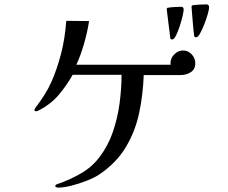

<svg xmlns="http://www.w3.org/2000/svg" viewBox="-20 -846 1040 875"><path d="M870 -558Q870 -530 849.5 -517Q829 -504 804 -504H635Q632 -415 614 -330.5Q596 -246 552.5 -174Q509 -102 431 -50Q410 -36 375.5 -22.5Q341 -9 306 0Q271 9 245 9Q242 9 237 7.5Q232 6 232 2Q232 -3 236 -5Q240 -7 244 -8Q297 -26 348.5 -55.5Q400 -85 434 -131Q473 -182 494.5 -245Q516 -308 525 -375.5Q534 -443 534 -505H311Q283 -455 247 -413Q211 -371 159 -344Q156 -343 152.5 -341Q149 -339 144 -339Q137 -339 137 -344Q137 -348 139.5 -351.5Q142 -355 144 -358Q164 -385 181.5 -412Q199 -439 214 -472Q240 -531 258 -600Q276 -669 282 -751L386 -750Q378 -698 362 -643.5Q346 -589 328 -551H758Q757 -553 757 -558Q757 -581 774.5 -598.5Q792 -616 814 -616Q837 -616 853.5 -598.5Q870 -581 870 -558ZM817 -802Q817 -794 812 -772.5Q807 -751 799 -726.5Q791 -702 782 -684Q773 -666 764 -666Q758 -666 756 -672Q756 -675 753.5 -694Q751 -713 748 -737.5Q745 -762 742.5 -781.5Q740 -801 740 -804Q740 -811 747 -811Q759 -813 775.5 -814Q792 -815 806 -815Q817 -815 817 -802ZM933 -812Q933 -804 927 -782.5Q921 -761 911.5 -736.5Q902 -712 892 -694Q882 -676 874 -676Q867 -676 865 -681Q864 -686 862 -706Q860 -726 858 -750.5Q856 -775 854.5 -793.5Q853 -812 853 -815Q853 -822 859 -822Q872 -824 890 -825Q908 -826 921 -826Q933 -826 933 -812Z"/></svg>

Font: Kaisei Opti
Style: Regular
Weight: 400
Designer: Font-Kai, 金井和夫
Foundry: KAZUO KANAI
Version: Version 5.003